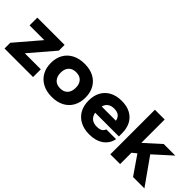

<svg xmlns="http://www.w3.org/2000/svg" viewBox="47 -1411 2132 2132"><g transform="rotate(45 1112.5 -345.0)"><path d="M21.7 0V-90L268.3 -378.3H36.7V-500H465V-410L218.3 -121.7H470V0Z M771.7 10Q689.2 10 627.5 -22.1Q565.8 -54.2 532.1 -112.9Q498.3 -171.7 498.3 -250.8Q498.3 -330 532.1 -388.3Q565.8 -446.7 627.5 -478.3Q689.2 -510 772.5 -510Q855.8 -510 916.2 -478.3Q976.7 -446.7 1010 -388.3Q1043.3 -330 1043.3 -250Q1043.3 -170.8 1010 -112.1Q976.7 -53.3 915.8 -21.7Q855 10 771.7 10ZM771.7 -123.3Q829.2 -123.3 859.6 -157.9Q890 -192.5 890 -250.8Q890 -309.2 859.6 -342.9Q829.2 -376.7 771.7 -376.7Q713.3 -376.7 682.5 -342.9Q651.7 -309.2 651.7 -250.8Q651.7 -192.5 682.5 -157.9Q713.3 -123.3 771.7 -123.3Z M1360 10Q1277.5 10 1216.7 -22.1Q1155.8 -54.2 1122.9 -112.9Q1090 -171.7 1090 -251.7Q1090 -331.7 1122.1 -389.6Q1154.2 -447.5 1213.8 -478.8Q1273.3 -510 1354.2 -510Q1434.2 -510 1491.7 -479.6Q1549.2 -449.2 1579.6 -392.5Q1610 -335.8 1610 -256.7V-207.5H1237.5Q1246.7 -159.2 1277.5 -134.6Q1308.3 -110 1359.2 -110Q1400 -110 1422.9 -122.9Q1445.8 -135.8 1455.8 -164.2H1609.2Q1593.3 -82.5 1527.5 -36.2Q1461.7 10 1360 10ZM1240 -307.5H1463.3Q1455.8 -349.2 1428.8 -369.6Q1401.7 -390 1355 -390Q1309.2 -390 1280 -369.2Q1250.8 -348.3 1240 -307.5Z M1683.3 0V-700H1836.7V-335.8H1840L2021.7 -500H2203.3L1996.7 -313.3L2218.3 0H2040L1888.3 -220L1836.7 -178.3V0Z"/></g></svg>

Font: Funnel Display ExtraBold
Style: Regular
Weight: 800
Designer: NORD ID, Kristian Moeller
Foundry: Dicotype
Version: Version 1.000